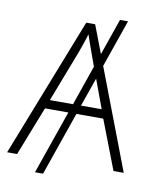

<svg xmlns="http://www.w3.org/2000/svg" viewBox="-91 -829 783 973"><g transform="rotate(10 300.5 -342.5)"><path d="M547.4 0 450.2 -252.4H312L198.2 75.2H156.7L270.5 -252.4H150.4L51.3 0H0L280.8 -716.3H326.7L381.8 -572.3L446.8 -759.8H488.3L403.3 -515.6L600.1 0ZM167.5 -297.9H286.6L357.9 -503.4L335.4 -565.4Q329.6 -580.6 320.1 -608.2Q310.5 -635.7 302.2 -660.2Q294.9 -634.8 285.9 -609.1Q276.9 -583.5 270 -564.5ZM434.1 -297.9 379.4 -445.8 327.6 -297.9Z"/></g></svg>

Font: Open Sans Light
Style: Regular
Weight: 300
Designer: Monotype Design Team
Foundry: Monotype Imaging Inc.
Version: Version 3.000; ttfautohint (v1.8.4)